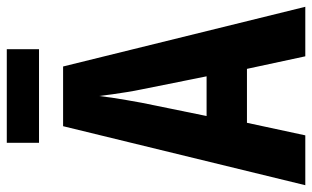

<svg xmlns="http://www.w3.org/2000/svg" viewBox="-197 -723 920 566"><g transform="rotate(-90 263.0 -440.0)"><path d="M380 0 343 -172H184L147 0H0L174 -714H350L526 0ZM283 -480Q278 -504 274.5 -526Q271 -548 268 -569Q265 -590 263 -608Q261 -591 258 -570Q255 -549 251 -527Q247 -505 243 -482L204 -291H321ZM401 -880V-785H125V-880Z"/></g></svg>

Font: Noto Sans Khmer ExtraCondensed
Style: Bold
Weight: 700
Width: 2
Designer: Danh Hong and the Monotype Design Team
Foundry: Monotype Imaging Inc.
Version: Version 2.004